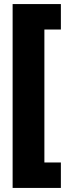

<svg xmlns="http://www.w3.org/2000/svg" viewBox="-20 -755 338 943"><path d="M279 168H42V-735H279V-610H198V43H279Z"/></svg>

Font: Noto Sans Display SemiCondensed Black
Style: Regular
Weight: 900
Width: 4
Designer: Monotype Design Team
Foundry: Monotype Imaging Inc.
Version: Version 1.900